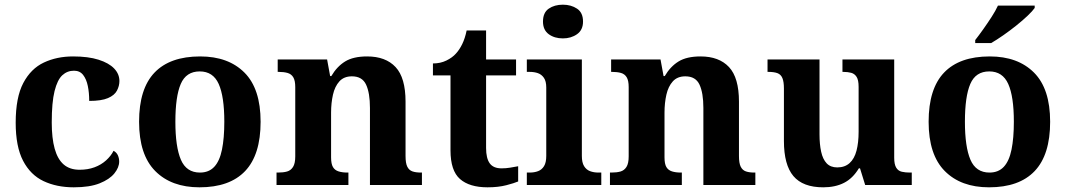

<svg xmlns="http://www.w3.org/2000/svg" viewBox="-20 -790 4553 820"><path d="M295 10Q222 10 166 -16.5Q110 -43 78.5 -103.5Q47 -164 47 -266Q47 -374 79.5 -435.5Q112 -497 167.5 -523Q223 -549 292 -549Q357 -549 401 -535Q445 -521 467.5 -497.5Q490 -474 490 -444Q490 -423 479.5 -403Q469 -383 441 -371Q413 -359 361 -359Q361 -394 355 -423Q349 -452 335 -470Q321 -488 296 -488Q267 -488 246 -468.5Q225 -449 213 -401Q201 -353 201 -267Q201 -200 213.5 -155Q226 -110 252 -87.5Q278 -65 320 -65Q355 -65 383.5 -75.5Q412 -86 433 -105Q454 -124 465 -146Q478 -139 483.5 -126.5Q489 -114 489 -100Q489 -75 468.5 -49.5Q448 -24 405.5 -7Q363 10 295 10Z M832 10Q712 10 643 -59.5Q574 -129 574 -270Q574 -411 640 -480Q706 -549 835 -549Q955 -549 1024 -480Q1093 -411 1093 -270Q1093 -129 1027 -59.5Q961 10 832 10ZM834 -53Q872 -53 895 -77.5Q918 -102 928 -151Q938 -200 938 -270Q938 -378 914 -431.5Q890 -485 833 -485Q775 -485 752 -431.5Q729 -378 729 -270Q729 -163 752.5 -108Q776 -53 834 -53Z M1161 0V-53H1167Q1190 -53 1206 -57.5Q1222 -62 1231.5 -77Q1241 -92 1241 -122V-418Q1241 -446 1232.5 -460Q1224 -474 1208 -478.5Q1192 -483 1170 -483H1166V-536H1377L1390 -465H1395Q1419 -506 1454 -527.5Q1489 -549 1548 -549Q1627 -549 1669.5 -503.5Q1712 -458 1712 -356V-124Q1712 -93 1719.5 -78Q1727 -63 1741.5 -58Q1756 -53 1778 -53H1782V0H1560V-329Q1560 -393 1543.5 -428.5Q1527 -464 1483 -464Q1449 -464 1429.5 -442.5Q1410 -421 1402 -385.5Q1394 -350 1394 -309V-118Q1394 -90 1402 -76.5Q1410 -63 1426 -58Q1442 -53 1464 -53H1468V0Z M2062 10Q1985 10 1944.5 -25.5Q1904 -61 1904 -148V-468H1829V-519Q1861 -519 1886.5 -531.5Q1912 -544 1927 -561Q1942 -577 1954 -601.5Q1966 -626 1973 -660H2056V-536H2184V-468H2056V-158Q2056 -114 2071.5 -92.5Q2087 -71 2122 -71Q2141 -71 2159 -74Q2177 -77 2193 -80V-15Q2177 -8 2142.5 1Q2108 10 2062 10Z M2230 0V-53H2242Q2262 -53 2278 -59Q2294 -65 2303.5 -80.5Q2313 -96 2313 -124V-416Q2313 -443 2303 -457.5Q2293 -472 2277.5 -477.5Q2262 -483 2242 -483H2230V-536H2465V-124Q2465 -96 2474.5 -80.5Q2484 -65 2500 -59Q2516 -53 2536 -53H2548V0ZM2384 -626Q2348 -626 2323.5 -644Q2299 -662 2299 -698Q2299 -736 2323.5 -753Q2348 -770 2384 -770Q2419 -770 2444.5 -753Q2470 -736 2470 -698Q2470 -662 2444.5 -644Q2419 -626 2384 -626Z M2585 0V-53H2591Q2614 -53 2630 -57.5Q2646 -62 2655.5 -77Q2665 -92 2665 -122V-418Q2665 -446 2656.5 -460Q2648 -474 2632 -478.5Q2616 -483 2594 -483H2590V-536H2801L2814 -465H2819Q2843 -506 2878 -527.5Q2913 -549 2972 -549Q3051 -549 3093.5 -503.5Q3136 -458 3136 -356V-124Q3136 -93 3143.5 -78Q3151 -63 3165.5 -58Q3180 -53 3202 -53H3206V0H2984V-329Q2984 -393 2967.5 -428.5Q2951 -464 2907 -464Q2873 -464 2853.5 -442.5Q2834 -421 2826 -385.5Q2818 -350 2818 -309V-118Q2818 -90 2826 -76.5Q2834 -63 2850 -58Q2866 -53 2888 -53H2892V0Z M3496 10Q3409 10 3368.5 -38Q3328 -86 3328 -188V-412Q3328 -441 3321.5 -456.5Q3315 -472 3300.5 -477.5Q3286 -483 3261 -483H3258V-536H3480V-216Q3480 -174 3487 -142Q3494 -110 3510.5 -92.5Q3527 -75 3556 -75Q3588 -75 3608.5 -93.5Q3629 -112 3638 -146.5Q3647 -181 3647 -227V-419Q3647 -448 3638.5 -461.5Q3630 -475 3615.5 -479Q3601 -483 3581 -483H3578V-536H3799V-116Q3799 -88 3807.5 -74Q3816 -60 3831.5 -56.5Q3847 -53 3866 -53H3874V0H3675L3653 -71H3648Q3622 -28 3584.5 -9Q3547 10 3496 10Z M4204 10Q4084 10 4015 -59.5Q3946 -129 3946 -270Q3946 -411 4012 -480Q4078 -549 4207 -549Q4327 -549 4396 -480Q4465 -411 4465 -270Q4465 -129 4399 -59.5Q4333 10 4204 10ZM4206 -53Q4244 -53 4267 -77.5Q4290 -102 4300 -151Q4310 -200 4310 -270Q4310 -378 4286 -431.5Q4262 -485 4205 -485Q4147 -485 4124 -431.5Q4101 -378 4101 -270Q4101 -163 4124.5 -108Q4148 -53 4206 -53ZM4145 -619Q4160 -638 4178.5 -664Q4197 -690 4214.5 -717Q4232 -744 4242 -766H4399V-756Q4390 -743 4369 -723Q4348 -703 4320.5 -681Q4293 -659 4265 -639.5Q4237 -620 4213 -606H4145Z"/></svg>

Font: Noto Serif Khmer
Style: Bold
Weight: 700
Version: Version 2.003